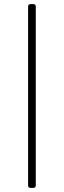

<svg xmlns="http://www.w3.org/2000/svg" viewBox="-20 -790 315 950"><path d="M134 140Q119 140 119 128V-758Q119 -770 134 -770H142Q157 -770 157 -758V128Q157 140 142 140Z"/></svg>

Font: Asap Semi Expanded Thin
Style: Regular
Weight: 100
Width: 6
Designer: Pablo Cosgaya
Foundry: Omnibus-Type
Version: Version 3.001; ttfautohint (v1.8.4.7-5d5b)